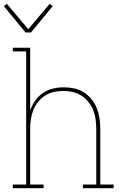

<svg xmlns="http://www.w3.org/2000/svg" viewBox="-31 -985 651 1005"><path d="M103 -815 -11 -953 5 -965 117 -832 229 -965 245 -953 131 -815ZM36 0V-19H106V-716H36V-735H127V-407Q137 -435 153.5 -458.5Q170 -482 194 -498.5Q218 -515 246.5 -521.5Q275 -528 303 -528Q331 -528 358 -522Q385 -516 408 -501.5Q431 -487 448.5 -465Q466 -443 476 -417.5Q486 -392 490 -364.5Q494 -337 494 -310V-19H564V0H403V-19H473V-310Q473 -335 469.5 -360Q466 -385 457 -408Q448 -431 432 -451Q416 -471 395 -484.5Q374 -498 349.5 -503.5Q325 -509 300 -509Q275 -509 250.5 -503.5Q226 -498 205 -484.5Q184 -471 168 -451Q152 -431 143 -408Q134 -385 130.5 -360Q127 -335 127 -310V-19H197V0Z"/></svg>

Font: Iosevka Etoile Thin
Style: Regular
Weight: 100
Designer: Belleve Invis
Foundry: Belleve Invis
Version: Version 22.1.2; ttfautohint (v1.8.4)